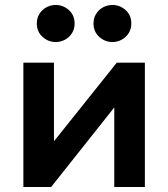

<svg xmlns="http://www.w3.org/2000/svg" viewBox="-20 -752 676 772"><path d="M74 0V-500H197V-184L449.5 -500H562.5V0H439.5V-320L185.5 0ZM204 -583Q174 -583 151 -603.8Q128 -624.5 128 -657.5Q128 -680 138.8 -696.8Q149.5 -713.5 166.8 -722.8Q184 -732 204 -732Q234 -732 257 -711.5Q280 -691 280 -657.5Q280 -635.5 269.5 -618.8Q259 -602 241.5 -592.5Q224 -583 204 -583ZM432 -583Q402 -583 379 -603.8Q356 -624.5 356 -657.5Q356 -680 366.8 -696.8Q377.5 -713.5 394.8 -722.8Q412 -732 432 -732Q462 -732 485 -711.5Q508 -691 508 -657.5Q508 -635.5 497.5 -618.8Q487 -602 469.5 -592.5Q452 -583 432 -583Z"/></svg>

Font: Geologica EX Med
Style: Regular
Weight: 500
Designer: Sindre Bremnes, Frode Helland
Foundry: Monokrom Skriftforlag AS
Version: Version 1.010;gftools[0.9.28]